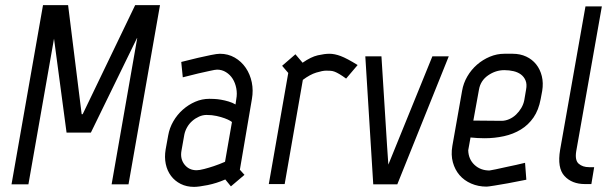

<svg xmlns="http://www.w3.org/2000/svg" viewBox="-20 -720 2386 750"><path d="M303 -274 508 -700H605L482 0H416L516 -571H515L335 -202H240L191 -569L91 0H25L148 -700H246L299 -274Z M886 -243Q886 -244 878.5 -248.5Q871 -253 857.5 -258Q844 -263 826 -267Q808 -271 787 -271Q772 -271 757.5 -264.5Q743 -258 731 -247.5Q719 -237 711 -223Q703 -209 700 -194L689 -132Q683 -100 700.5 -77.5Q718 -55 748 -55Q759 -55 778 -60Q797 -65 815 -71Q836 -78 859 -88ZM917 -57 935 -37 882 8 860 -19Q826 -4 791 3Q756 10 738 10Q709 10 686 -1.5Q663 -13 648 -33Q633 -53 627.5 -79.5Q622 -106 627 -136L637 -191Q642 -220 657 -246Q672 -272 694 -291.5Q716 -311 742.5 -322.5Q769 -334 798 -334Q804 -334 816.5 -333.5Q829 -333 843.5 -330.5Q858 -328 873 -323.5Q888 -319 900 -312L903 -333Q907 -354 903 -375Q899 -396 889 -412Q879 -428 863 -438Q847 -448 828 -448Q821 -448 799 -443Q777 -438 754 -433Q727 -426 694 -418L688 -478Q723 -487 753 -494Q779 -500 803.5 -505Q828 -510 839 -510Q871 -510 897 -495Q923 -480 940 -455Q957 -430 963.5 -398.5Q970 -367 964 -333Z M1332 -413Q1317 -424 1306 -430.5Q1295 -437 1287 -440Q1279 -443 1271 -443.5Q1263 -444 1254 -444Q1240 -444 1215.5 -436.5Q1191 -429 1163 -408L1092 -1H1030L1106 -435Q1101 -441 1094 -449Q1087 -457 1082 -463L1134 -508L1162 -475Q1195 -498 1221.5 -504Q1248 -510 1267 -510Q1287 -510 1311 -501Q1335 -492 1377 -466Z M1669 -500H1733L1532 0H1438L1407 -500H1470Q1479 -361 1484 -277.5Q1489 -194 1492 -150Q1496 -97 1497 -77Z M1939 -248Q1954 -248 1969 -254.5Q1984 -261 1996 -272.5Q2008 -284 2016.5 -298.5Q2025 -313 2028 -329L2035 -370Q2039 -391 2033 -405.5Q2027 -420 2015 -429Q2003 -438 1986 -442Q1969 -446 1950 -446Q1916 -446 1886.5 -425.5Q1857 -405 1851 -370L1829 -249ZM1785 -365Q1790 -395 1805.5 -421.5Q1821 -448 1843.5 -467.5Q1866 -487 1893.5 -498.5Q1921 -510 1950 -510H1983Q2012 -510 2035.5 -499Q2059 -488 2074.5 -468.5Q2090 -449 2096.5 -422.5Q2103 -396 2098 -365L2092 -333Q2084 -290 2064 -261Q2044 -232 2014.5 -214Q1985 -196 1948.5 -188Q1912 -180 1873 -180Q1845 -180 1818 -183L1809 -133Q1810 -98 1833.5 -76Q1857 -54 1892 -54Q1894 -54 1916 -58.5Q1938 -63 1964 -69Q1994 -75 2031 -84L2036 -18Q1997 -10 1964 -4Q1936 1 1911 5Q1886 9 1881 9Q1848 9 1820.5 -3Q1793 -15 1775 -36Q1757 -57 1749 -86Q1741 -115 1747 -150Z M2267 -695H2331L2231 -130Q2225 -94 2240.5 -80.5Q2256 -67 2281 -67H2301L2290 -1H2265Q2214 -1 2185 -32.5Q2156 -64 2168 -135Z"/></svg>

Font: Marvel
Style: Bold Italic
Weight: 700
Italic angle: -12°
Designer: Carolina Trebol
Foundry: Carolina Trebol
Version: Version 1.001